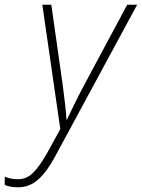

<svg xmlns="http://www.w3.org/2000/svg" viewBox="-126 -550 600 812"><path d="M-50 242Q-85 242 -106 232V197Q-94 202 -81 205Q-68 208 -49 208Q-14 208 14 180.5Q42 153 74 96L129 -4L53 -530H91L139 -192Q145 -145 149.5 -107Q154 -69 155 -44H157Q168 -66 186 -104Q204 -142 226 -183L412 -530H454L108 110Q74 174 37 208Q0 242 -50 242Z"/></svg>

Font: Noto Sans Disp ExtLt
Style: Italic
Weight: 200
Italic angle: -12°
Designer: Monotype Design Team
Foundry: Monotype Imaging Inc.
Version: Version 2.000;GOOG;noto-source:20170915:90ef993387c0